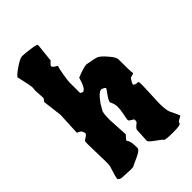

<svg xmlns="http://www.w3.org/2000/svg" viewBox="-250 -873 991 991"><g transform="rotate(-45 245.5 -378.0)"><path d="M454 -249 449 -121Q449 -73 457 -53Q481 -4 481 0Q481 4 465.5 11Q450 18 450 27.5Q450 37 393.5 37Q337 37 333.5 30.5Q330 24 298.5 2Q267 -20 267 -29V-30L271 -105Q271 -113 297 -133Q300 -136 300 -145V-150Q300 -154 286.5 -161Q273 -168 273 -174.5Q273 -181 279 -209.5Q285 -238 285 -259.5Q285 -281 273 -303Q273 -315 292 -341Q311 -367 311 -369Q311 -375 289 -383Q275 -383 256 -361.5Q237 -340 225 -318L213 -297Q208 -277 208 -241L214 -130Q214 -128 204 -118Q194 -108 194 -104Q194 -100 196 -98Q207 -87 207 -44V-37Q207 -22 166.5 -4Q126 14 124 16Q122 18 103 18L41 15Q31 15 20 4Q20 -8 35 -54L40 -70Q42 -78 42 -98L39 -228Q39 -252 40.5 -254Q42 -256 52 -262Q71 -273 71 -282L65 -298Q62 -305 41 -313L47 -438L34 -545L45 -559Q46 -560 46 -567L43 -619L45 -639Q45 -652 36 -691Q27 -730 27 -731Q27 -739 66 -766Q105 -793 121 -793Q137 -793 178.5 -787.5Q220 -782 220 -775L210 -680V-674Q190 -656 190 -651Q190 -646 194 -642Q198 -638 203 -635Q216 -627 216 -626Q210 -610 204 -572Q198 -534 198 -525V-447Q207 -440 212 -440Q232 -440 251 -506Q305 -528 326 -528Q380 -519 394 -512.5Q408 -506 434.5 -475.5Q461 -445 461 -431V-408Q461 -339 464 -327V-326Q464 -324 452 -321Q440 -318 438 -316Q422 -293 422 -286Q422 -276 451 -274Q454 -271 454 -249Z"/></g></svg>

Font: Piedra
Style: Regular
Weight: 400
Designer: Angel Koziupa & Ale Paul
Foundry: Angel Koziupa and Alejandro Paul
Version: Version 1.000